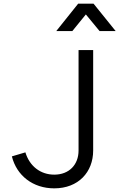

<svg xmlns="http://www.w3.org/2000/svg" viewBox="-20 -1019 653 1051"><path d="M277 12C409 12 490 -77 490 -195V-745H410V-195C410 -118 359 -63 277 -63C202 -63 142 -109 119 -185L45 -163C71 -58 160 12 277 12ZM288 -849H376L450 -940L525 -849H613L492 -999H408Z"/></svg>

Font: Mluvka
Style: Regular
Weight: 400
Designer: Modified by Jiří Krblich, Original typeface by Gumpita Rahayu
Foundry: Gumpita Rahayu & Jiří Krblich
Version: Version 2.000;Glyphs 3.1.1 (3134)